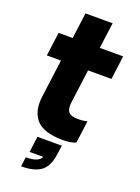

<svg xmlns="http://www.w3.org/2000/svg" viewBox="-168 -752 766 1050"><g transform="rotate(20 215.5 -227.0)"><path d="M266.1 43.9 257.8 101.1Q248 169.4 209.7 197.8Q171.4 226.1 95.2 226.1L102.1 170.9Q177.2 170.9 190.9 136.2H111.8L124 43.9ZM277.8 -529.8H414.1L396 -392.1H259.8L233.9 -194.8Q229 -157.7 243.2 -140.4Q257.3 -123 300.8 -123Q314 -123 330.8 -125.2Q347.7 -127.4 352.1 -129.9L335 0Q308.6 13.2 259.8 13.2Q201.7 13.2 161.6 -0.5Q121.6 -14.2 101.3 -39.8Q81.1 -65.4 74.5 -97.9Q67.9 -130.4 73.2 -171.9L102.1 -392.1H20L38.1 -529.8H120.1L140.1 -680.2H297.9Z"/></g></svg>

Font: Cooper Hewitt
Style: Bold Italic
Weight: 712
Designer: Village Type and Design LLC
Foundry: Cooper Hewitt Smithsonian Design Museum
Version: 1.000